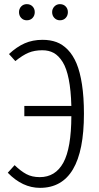

<svg xmlns="http://www.w3.org/2000/svg" viewBox="-20 -886 475 917"><path d="M107.9 -789.1Q91.8 -789.1 81.3 -800.3Q70.8 -811.5 70.8 -828.1Q70.8 -844.2 81.3 -855.2Q91.8 -866.2 107.9 -866.2Q125 -866.2 135.5 -855.2Q146 -844.2 146 -828.1Q146 -811.5 135.5 -800.3Q125 -789.1 107.9 -789.1ZM266.1 -789.1Q250.5 -789.1 239.7 -800.3Q229 -811.5 229 -828.1Q229 -843.8 239.7 -855Q250.5 -866.2 266.1 -866.2Q283.2 -866.2 293.7 -855.2Q304.2 -844.2 304.2 -828.1Q304.2 -811.5 293.7 -800.3Q283.2 -789.1 266.1 -789.1ZM183.1 -695.8Q219.7 -695.8 249.3 -685.1Q278.8 -674.3 303.7 -648.7Q328.6 -623 345.5 -583Q362.3 -543 371.6 -482.4Q380.9 -421.9 380.9 -342.8Q380.9 11.2 170.9 11.2Q87.4 11.2 17.1 -61L49.8 -97.2Q79.1 -68.8 106 -54.4Q132.8 -40 169.9 -40Q244.6 -40 282.5 -109.1Q320.3 -178.2 320.8 -331.1H96.2V-379.9H320.8Q318.8 -455.1 308.3 -507.6Q297.9 -560.1 279.1 -590.1Q260.3 -620.1 236.8 -633.1Q213.4 -646 182.1 -646Q145 -646 116.7 -634.3Q88.4 -622.6 53.2 -594.2L22.9 -627.9Q59.6 -662.1 97.7 -679Q135.7 -695.8 183.1 -695.8Z"/></svg>

Font: Fira Sans Compressed Light
Style: Regular
Weight: 300
Width: 1
Designer: Carrois Corporate & Edenspiekermann AG
Foundry: Carrois Corporate GbR & Edenspiekermann AG
Version: Version 4.203;PS 004.203;hotconv 1.0.88;makeotf.lib2.5.64775